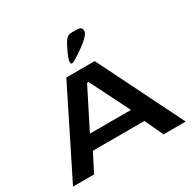

<svg xmlns="http://www.w3.org/2000/svg" viewBox="-175 -980 1152 1154"><g transform="rotate(-30 401.0 -403.0)"><path d="M303 -588H500L792 0H638L579 -127H221L156 0H10ZM542 -225 405 -498H395L257 -225ZM417 -777Q427 -792 437.5 -799Q448 -806 467 -806H498Q518 -806 527.5 -799.5Q537 -793 537 -777Q537 -756 497 -722.5Q457 -689 407 -659Q404 -657 393 -650.5Q382 -644 376 -644Q367 -644 367 -658Q367 -675 384.5 -713.5Q402 -752 417 -777Z"/></g></svg>

Font: Gold
Style: Regular
Weight: 400
Designer: jaiki
Version: Version 1.000